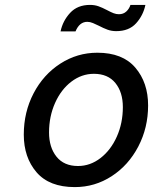

<svg xmlns="http://www.w3.org/2000/svg" viewBox="-20 -756 624 783"><path d="M77 -207Q77 -299 117 -375.5Q157 -452 226 -496.5Q295 -541 377 -541Q480 -541 532 -480Q584 -419 584 -326Q584 -235 544 -158.5Q504 -82 435.5 -37.5Q367 7 285 7Q181 7 129 -53.5Q77 -114 77 -207ZM481 -319Q481 -380 450.5 -417.5Q420 -455 363 -455Q313 -455 271 -423Q229 -391 204.5 -336Q180 -281 180 -216Q180 -155 210.5 -117Q241 -79 298 -79Q348 -79 390 -111.5Q432 -144 456.5 -199Q481 -254 481 -319ZM347 -736Q366 -736 381.5 -730.5Q397 -725 416 -715Q433 -706 443.5 -702Q454 -698 465 -698Q483 -698 495 -709Q507 -720 512 -736H573Q564 -693 535 -661Q506 -629 454 -629Q435 -629 418.5 -635Q402 -641 383 -651Q371 -657 359 -662Q347 -667 336 -667Q304 -667 288 -628H227Q236 -671 266 -703.5Q296 -736 347 -736Z"/></svg>

Font: Be Vietnam Medium
Style: Italic
Weight: 500
Italic angle: -9.444°
Designer: Gabriel Lam
Foundry: TypeRant
Version: Version 3.000